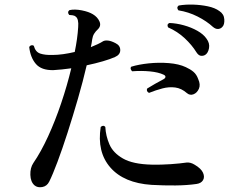

<svg xmlns="http://www.w3.org/2000/svg" viewBox="-20 -804 1040 835"><path d="M130 2Q113 -13 112 -43.5Q111 -74 125 -95Q158 -143 189 -210.5Q220 -278 246 -355Q272 -432 290 -507Q269 -504 249 -502Q229 -500 212 -499Q160 -498 136 -526Q112 -554 107 -600Q111 -606 117 -607Q123 -608 127 -605Q134 -578 155 -571Q176 -564 209 -565Q230 -565 255 -568.5Q280 -572 305 -578Q317 -636 320 -686Q323 -722 309 -732Q305 -736 296 -737.5Q287 -739 281 -739Q271 -751 282 -760Q305 -765 335.5 -759Q366 -753 384 -742Q404 -730 412.5 -711Q421 -692 406 -677Q396 -668 389.5 -657.5Q383 -647 381 -633Q380 -625 378.5 -616.5Q377 -608 375 -599Q390 -605 404 -611.5Q418 -618 429 -625Q437 -629 450.5 -627.5Q464 -626 483 -616Q503 -606 503 -586Q503 -566 480 -556Q460 -547 427.5 -537.5Q395 -528 357 -520Q341 -451 319 -375Q297 -299 274 -227.5Q251 -156 230 -100Q209 -44 194 -14Q184 6 163.5 9.5Q143 13 130 2ZM639 0Q519 -8 460 -75.5Q401 -143 418 -252Q430 -262 438 -252Q440 -213 456 -176Q472 -139 515 -114.5Q558 -90 639 -88Q680 -87 722 -90Q764 -93 791 -97Q808 -99 826 -88Q855 -71 863 -52.5Q871 -34 863 -20.5Q855 -7 835 -4Q794 2 743 2.5Q692 3 639 0ZM793 -399Q769 -420 742 -423.5Q715 -427 686.5 -419.5Q658 -412 628 -400Q615 -407 620 -419Q636 -429 654.5 -439.5Q673 -450 692 -460Q699 -464 699.5 -469.5Q700 -475 692 -479Q669 -490 632 -493.5Q595 -497 555 -494Q550 -498 548.5 -504Q547 -510 551 -514Q584 -524 627.5 -528.5Q671 -533 714.5 -529.5Q758 -526 788 -512Q808 -503 821.5 -491.5Q835 -480 842 -460Q853 -436 845 -418Q837 -400 821.5 -394Q806 -388 793 -399ZM906 -687Q879 -712 839.5 -732Q800 -752 756 -759Q746 -771 757 -780Q786 -785 819.5 -784Q853 -783 884 -776.5Q915 -770 934 -756Q954 -743 955.5 -720Q957 -697 947 -687Q940 -679 929 -678Q918 -677 906 -687ZM872 -565Q863 -560 853 -561.5Q843 -563 834 -577Q815 -608 783.5 -637.5Q752 -667 711 -685Q704 -699 717 -704Q747 -703 779.5 -694Q812 -685 838.5 -670Q865 -655 878 -636Q893 -616 889 -594.5Q885 -573 872 -565Z"/></svg>

Font: Zen Old Mincho SemiBold
Style: Regular
Weight: 600
Version: Version 1.500